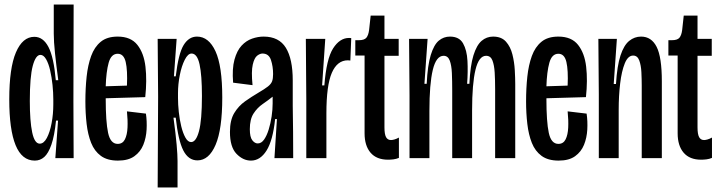

<svg xmlns="http://www.w3.org/2000/svg" viewBox="-20 -700 3187 850"><path d="M134 11Q77 11 49 -57.5Q21 -126 21 -260Q21 -399 50.5 -468Q80 -537 132 -537Q171 -537 194.5 -492Q218 -447 227 -345H238Q229 -412 223.5 -464Q218 -516 218 -551V-680H306L305 -251L306 0H225L237 -166H228Q221 -98 207.5 -59.5Q194 -21 176 -5Q158 11 134 11ZM156 -64Q174 -64 187.5 -89.5Q201 -115 208.5 -155Q216 -195 216 -238V-259Q216 -290 212.5 -324Q209 -358 202 -388.5Q195 -419 184 -438Q173 -457 159 -457Q138 -457 125 -408.5Q112 -360 112 -253Q112 -164 122.5 -114Q133 -64 156 -64Z M502 11Q455 11 426.5 -10Q398 -31 383.5 -67.5Q369 -104 363.5 -151.5Q358 -199 358 -251Q358 -309 363.5 -360.5Q369 -412 383.5 -452Q398 -492 426 -515Q454 -538 501 -538Q559 -538 588 -501.5Q617 -465 624 -404.5Q631 -344 623 -270L448 -265V-263Q448 -161 458.5 -112Q469 -63 501 -63Q523 -63 533 -83Q543 -103 544.5 -135.5Q546 -168 542 -207L626 -197Q631 -163 629 -126.5Q627 -90 614.5 -59Q602 -28 575 -8.5Q548 11 502 11ZM501 -462Q472 -462 461 -422Q450 -382 448 -318L542 -321Q545 -389 536.5 -425.5Q528 -462 501 -462Z M678 130 680 -272 678 -528H762L750 -362H758Q770 -463 793 -500.5Q816 -538 852 -538Q904 -538 934 -473Q964 -408 964 -268Q964 -128 934.5 -59Q905 10 854 10Q814 10 791.5 -34Q769 -78 758 -179H748Q758 -105 762 -59.5Q766 -14 766 13V130ZM826 -71Q848 -71 861 -119.5Q874 -168 874 -275Q874 -367 863.5 -415Q853 -463 828 -463Q812 -463 798 -435.5Q784 -408 776 -367.5Q768 -327 768 -288V-266Q768 -238 771.5 -204.5Q775 -171 782.5 -140.5Q790 -110 801 -90.5Q812 -71 826 -71Z M1091 11Q1056 11 1027 -19Q998 -49 998 -116Q998 -168 1017 -199.5Q1036 -231 1065 -251.5Q1094 -272 1123 -289Q1152 -306 1166 -317Q1180 -328 1184.5 -340Q1189 -352 1189 -372Q1189 -406 1179.5 -434.5Q1170 -463 1142 -463Q1131 -463 1118.5 -453.5Q1106 -444 1099 -414Q1092 -384 1098 -323L1012 -334Q1007 -396 1018 -436Q1029 -476 1049.5 -498Q1070 -520 1096 -529Q1122 -538 1147 -538Q1215 -538 1245.5 -488.5Q1276 -439 1276 -344V-231Q1277 -174 1277.5 -116Q1278 -58 1278 0H1195Q1198 -43 1200.5 -86.5Q1203 -130 1206 -173H1198Q1188 -78 1160 -33.5Q1132 11 1091 11ZM1121 -65Q1137 -65 1149 -82Q1161 -99 1169.5 -126.5Q1178 -154 1182.5 -184.5Q1187 -215 1187 -242V-272Q1167 -256 1143 -239.5Q1119 -223 1102.5 -197.5Q1086 -172 1086 -128Q1086 -93 1097 -79Q1108 -65 1121 -65Z M1336 0V-259L1334 -528H1420L1406 -322H1416Q1425 -439 1454.5 -485.5Q1484 -532 1525 -532Q1532 -532 1535 -531L1531 -432Q1527 -433 1520 -433Q1473 -433 1449 -377.5Q1425 -322 1425 -198V0Z M1698 7Q1647 7 1620.5 -24Q1594 -55 1594 -110V-454H1553V-522H1568Q1593 -522 1602 -533Q1611 -544 1614 -567L1621 -631H1682V-528H1745V-453H1682V-136Q1682 -106 1689 -93Q1696 -80 1711 -80Q1717 -80 1726 -82.5Q1735 -85 1746 -91V-1Q1734 4 1721.5 5.5Q1709 7 1698 7Z M1793 0V-277L1791 -528H1873L1859 -329H1869Q1873 -411 1887 -456.5Q1901 -502 1922.5 -520Q1944 -538 1972 -538Q2013 -538 2030 -508Q2047 -478 2049.5 -430.5Q2052 -383 2048 -329H2058Q2062 -410 2076 -455Q2090 -500 2112 -519Q2134 -538 2163 -538Q2200 -538 2220 -515.5Q2240 -493 2248.5 -459Q2257 -425 2259 -389.5Q2261 -354 2261 -328V0H2172V-305Q2172 -346 2170 -379Q2168 -412 2160 -432.5Q2152 -453 2132 -453Q2100 -453 2085 -391Q2070 -329 2070 -211V0H1982V-299Q1982 -342 1980.5 -376.5Q1979 -411 1971 -432Q1963 -453 1944 -453Q1911 -453 1896 -390.5Q1881 -328 1881 -208V0Z M2453 11Q2406 11 2377.5 -10Q2349 -31 2334.5 -67.5Q2320 -104 2314.5 -151.5Q2309 -199 2309 -251Q2309 -309 2314.5 -360.5Q2320 -412 2334.5 -452Q2349 -492 2377 -515Q2405 -538 2452 -538Q2510 -538 2539 -501.5Q2568 -465 2575 -404.5Q2582 -344 2574 -270L2399 -265V-263Q2399 -161 2409.5 -112Q2420 -63 2452 -63Q2474 -63 2484 -83Q2494 -103 2495.5 -135.5Q2497 -168 2493 -207L2577 -197Q2582 -163 2580 -126.5Q2578 -90 2565.5 -59Q2553 -28 2526 -8.5Q2499 11 2453 11ZM2452 -462Q2423 -462 2412 -422Q2401 -382 2399 -318L2493 -321Q2496 -389 2487.5 -425.5Q2479 -462 2452 -462Z M2631 0V-281L2629 -528H2711L2697 -328H2707Q2712 -409 2727 -454.5Q2742 -500 2765.5 -519Q2789 -538 2818 -538Q2864 -538 2887 -492.5Q2910 -447 2910 -340V0H2821V-322Q2821 -349 2819.5 -380Q2818 -411 2810 -432.5Q2802 -454 2783 -454Q2760 -454 2746 -419.5Q2732 -385 2725.5 -330.5Q2719 -276 2719 -213V0Z M3084 7Q3033 7 3006.5 -24Q2980 -55 2980 -110V-454H2939V-522H2954Q2979 -522 2988 -533Q2997 -544 3000 -567L3007 -631H3068V-528H3131V-453H3068V-136Q3068 -106 3075 -93Q3082 -80 3097 -80Q3103 -80 3112 -82.5Q3121 -85 3132 -91V-1Q3120 4 3107.5 5.5Q3095 7 3084 7Z"/></svg>

Font: Bricolage Grotesque 48pt Condensed
Style: Regular
Weight: 400
Width: 3
Designer: Mathieu Triay
Foundry: Atelier Triay
Version: Version 1.000; ttfautohint (v1.8.4.7-5d5b);gftools[0.9.32]